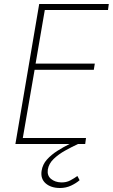

<svg xmlns="http://www.w3.org/2000/svg" viewBox="-20 -720 564 960"><path d="M367 160Q352 171 331.5 182Q311 193 285 192Q255 191 235 174.5Q215 158 219 128Q224 98 248.5 74.5Q273 51 306.5 32.5Q340 14 370 0H406L410 -30H94L153 -371H449L454 -402H158L204 -670H520L524 -700H192H191H176L57 0H72H89H328Q297 15 266.5 34.5Q236 54 214.5 78Q193 102 188 134Q182 174 208.5 197Q235 220 280 220Q310 220 335.5 208Q361 196 378 181Z"/></svg>

Font: Jost* 200 Thin Italic
Style: Italic
Weight: 200
Italic angle: -10°
Version: Version 3.200; ttfautohint (v0.97) -l 8 -r 50 -G 200 -x 14 -